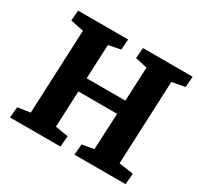

<svg xmlns="http://www.w3.org/2000/svg" viewBox="-149 -881 1099 1062"><g transform="rotate(30 401.0 -350.0)"><path d="M535 -313.5H287.5L277.5 -83L360 -69L354 0H32L38 -68.5L118 -80.5L141.5 -617L57.5 -634L63 -700H382.5L377.5 -633L300.5 -617.5L291 -399.5H538L548 -616L471.5 -633L477 -700H794.5L789 -631.5L706.5 -616L683.5 -83L776 -70L770 0H443.5L449.5 -69L524 -81.5Z"/></g></svg>

Font: Literata
Style: Italic
Weight: 400
Italic angle: -2°
Designer: Latin by Veronika Burian and Jose Scaglione. Greek by Irene Vlachou. Cyrillic by Vera Evstafieva
Foundry: TypeTogether
Version: Version 3.103;gftools[0.9.29]